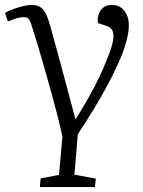

<svg xmlns="http://www.w3.org/2000/svg" viewBox="-37 -539 578 775"><path d="M201 167 215 12Q207 -25 196 -68.5Q185 -112 170 -166Q155 -220 136 -286.5Q117 -353 91 -435Q85 -456 78.5 -463Q72 -470 59 -470Q48 -470 31 -465.5Q14 -461 -5 -452L-17 -487Q-3 -495 16 -502Q35 -509 54.5 -514Q74 -519 90 -519Q112 -519 125.5 -510.5Q139 -502 148 -484Q157 -466 165 -437Q180 -383 194 -332Q208 -281 220.5 -233.5Q233 -186 245 -142Q257 -98 267 -60H270Q298 -106 321 -146Q344 -186 363.5 -227Q383 -268 401 -315Q410 -338 415.5 -358Q421 -378 421 -394Q421 -410 414.5 -419.5Q408 -429 394 -434L358 -446Q355 -478 370 -498.5Q385 -519 415 -519Q437 -519 452 -508Q467 -497 475 -478.5Q483 -460 483 -437Q483 -408 472.5 -370Q462 -332 442.5 -288Q423 -244 397 -195.5Q371 -147 340.5 -97Q310 -47 277 3Q275 29 272.5 57.5Q270 86 268 113.5Q266 141 263 166L350 182L346 216H124L127 181Z"/></svg>

Font: Literata 24pt Light
Style: Italic
Weight: 300
Italic angle: -2°
Designer: Latin by Veronika Burian and Jose Scaglione. Greek by Irene Vlachou. Cyrillic by Vera Evstafieva
Foundry: TypeTogether
Version: Version 3.103;gftools[0.9.29]